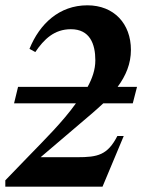

<svg xmlns="http://www.w3.org/2000/svg" viewBox="-47 -703 567 723"><path d="M469 -376H396C427 -418 446 -463 446 -515C446 -614 382 -683 282 -683C176 -683 102 -613 64 -519L86 -507C119 -556 158 -593 220 -593C291 -593 312 -538 312 -476C312 -440 300 -407 283 -376H21L6 -314H239C189 -244 122 -178 62 -116L-27 -24V0H339L419 -191H395C358 -119 321 -111 244 -111H106L302 -278C316 -290 329 -302 342 -314H453Z"/></svg>

Font: XITS
Style: Bold Italic
Weight: 700
Italic angle: -16.33°
Designer: MicroPress Inc., with final additions and corrections provided by Coen Hoffman, Elsevier (retired)
Version: Version 1.302